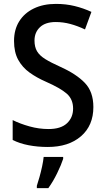

<svg xmlns="http://www.w3.org/2000/svg" viewBox="-20 -744 541 985"><path d="M459 -195Q459 -100 395.5 -45Q332 10 225 10Q173 10 126.5 1Q80 -8 45 -26V-128Q83 -109 131.5 -95.5Q180 -82 229 -82Q292 -82 323.5 -111.5Q355 -141 355 -187Q355 -235 322.5 -263.5Q290 -292 215 -325Q169 -345 132 -371.5Q95 -398 73.5 -437Q52 -476 52 -534Q52 -592 78.5 -634.5Q105 -677 153.5 -700.5Q202 -724 267 -724Q318 -724 363 -713Q408 -702 449 -683L416 -593Q378 -611 341 -621Q304 -631 266 -631Q213 -631 185 -604.5Q157 -578 157 -536Q157 -503 170 -481Q183 -459 212 -441Q241 -423 290 -401Q372 -364 415.5 -318.5Q459 -273 459 -195ZM304 71Q294 102 273 145Q252 188 228 221H169V209Q175 191 182.5 164.5Q190 138 196 110Q202 82 204 61H304Z"/></svg>

Font: Noto Sans Tamil SemiCondensed Medium
Style: Regular
Weight: 500
Width: 4
Designer: Jelle Bosma - Monotype Design Team
Foundry: Monotype Imaging Inc.
Version: Version 2.004; ttfautohint (v1.8.4.7-5d5b)